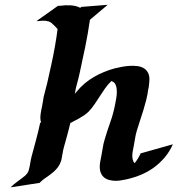

<svg xmlns="http://www.w3.org/2000/svg" viewBox="-20 -767 753 814"><path d="M436.5 -746.6 361.3 -683.1Q353 -625 341.3 -567.9Q329.6 -510.7 316.9 -453.6Q312.5 -433.1 306.9 -413.6Q301.3 -394 297.9 -373.5Q297.9 -370.6 297.4 -369.6L305.7 -379.4Q336.4 -416.5 378.2 -440.7Q419.9 -464.8 466.3 -477.1Q479.5 -480.5 496.3 -483.6Q513.2 -486.8 530.3 -487.8Q547.4 -488.8 563.5 -486.6Q579.6 -484.4 591.3 -476.8Q603 -469.2 609.1 -455.3Q615.2 -441.4 612.8 -418.9Q611.8 -411.1 611.3 -403.3Q610.8 -395.5 608.4 -388.2Q605.5 -365.2 599.9 -343Q594.2 -320.8 587.6 -299.1Q581.1 -277.3 573.5 -255.4Q565.9 -233.4 559.6 -211.4Q555.2 -195.8 552.7 -180.7Q550.3 -165.5 547.4 -149.9Q545.9 -141.1 543.7 -130.9Q541.5 -120.6 541 -110.6Q540.5 -100.6 542.5 -91.3Q544.4 -82 550.8 -75.2Q565.9 -93.8 576.2 -116.7L712.9 -155.3Q699.2 -124.5 679 -100.3Q658.7 -76.2 633.5 -57.6Q608.4 -39.1 578.9 -26.6Q549.3 -14.2 517.1 -6.8Q504.4 -3.9 489.3 -1.7Q474.1 0.5 459 -1Q443.8 -2.4 430.9 -8.5Q418 -14.6 410.2 -28.3Q404.8 -38.1 403.6 -48.3Q402.3 -58.6 403.3 -69.3Q404.3 -80.1 406.7 -90.6Q409.2 -101.1 410.6 -111.3Q413.6 -127 416 -142.3Q418.5 -157.7 422.9 -172.9Q434.1 -211.4 447.5 -248.8Q460.9 -286.1 468.3 -325.7Q470.2 -335.4 472.9 -350.6Q475.6 -365.7 475.3 -380.6Q475.1 -395.5 470.2 -407.5Q465.3 -419.4 452.1 -423.3Q437 -408.7 425.5 -392.3Q414.1 -376 403.3 -359.1Q392.6 -342.3 381.3 -325.7Q370.1 -309.1 356.4 -294.4Q346.7 -284.7 334.7 -276.9Q322.8 -269 310.5 -262.2L290.5 -252L288.1 -250.5L284.7 -248.5L278.3 -245.6Q273.9 -227.5 269.3 -210Q264.6 -192.4 259.8 -174.8L250.5 -141.6Q249.5 -137.7 248.8 -134.3Q248 -130.9 247.1 -127Q247.1 -126 246.8 -125.2Q246.6 -124.5 246.6 -123.5Q245.6 -117.7 245.4 -116.7Q245.1 -115.7 244.1 -110.8Q242.7 -103 241.5 -95.2Q240.2 -87.4 237.3 -80.1Q232.9 -67.9 225.1 -57.6Q217.3 -47.4 207.3 -38.6Q197.3 -29.8 186.5 -22.2Q175.8 -14.6 166 -7.8Q161.1 -3.9 156.5 0Q151.9 3.9 147.9 8.3L24.9 27.3Q39.1 13.2 55.2 1.7Q71.3 -9.8 86.9 -22.5L95.7 -32.2Q96.2 -33.7 97.9 -36.6Q99.6 -39.6 100.6 -41.5L103 -49.8Q106.4 -63 108.4 -76.4Q110.4 -89.8 113.8 -103Q123.5 -139.6 133.1 -174.8Q142.6 -210 150.4 -246.6L154.3 -247.6Q151.4 -255.4 151.1 -264.6Q150.9 -273.9 152.1 -283Q153.3 -292 155 -300.5Q156.7 -309.1 158.2 -315.9Q160.6 -326.2 161.9 -336.2Q163.1 -346.2 165 -356Q168.5 -371.1 172.6 -385.7Q176.8 -400.4 180.2 -415Q189 -454.1 197.5 -492.7Q206.1 -531.2 212.9 -570.3Q216.3 -588.9 219 -607.2Q221.7 -625.5 224.1 -644Q217.3 -651.4 210.7 -658.2Q204.1 -665 196.3 -671.4L187.5 -675.8Q183.1 -676.8 178.5 -677.7Q173.8 -678.7 172.4 -679.2Q166.5 -679.7 162.1 -679.2Q157.7 -678.7 152.3 -678.7Q147.9 -677.7 143.6 -677.7Q139.2 -677.7 134.8 -677.7L225.6 -742.2Q228.5 -742.2 231.7 -742.4Q234.9 -742.7 237.8 -742.7Q245.6 -744.1 256.6 -744.6Q267.6 -745.1 278.8 -744.4Q290 -743.7 300.8 -741.2Q311.5 -738.8 319.8 -733.9Q322.8 -735.4 325.2 -737.8Z"/></svg>

Font: Autopia Bold Italic
Style: Bold Italic
Weight: 700
Italic angle: -104°
Designer: Antoine Gelgon
Foundry: Antoine Gelgon
Version: V.1.0